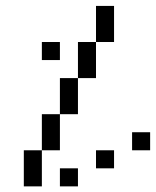

<svg xmlns="http://www.w3.org/2000/svg" viewBox="-20 -708 540 665"><path d="M375 -562.5H312.5V-687.5H375ZM62.5 -187.5H125V-62.5H62.5ZM125 -312.5H187.5V-187.5H125ZM125 -562.5H187.5V-500H125ZM187.5 -125H250V-62.5H187.5ZM187.5 -437.5H250V-312.5H187.5ZM250 -562.5H312.5V-437.5H250ZM312.5 -187.5H375V-125H312.5ZM437.5 -250H500V-187.5H437.5Z"/></svg>

Font: 寒蝉点阵体 16px
Style: Regular
Weight: 400
Designer: Designed by Warren2060
Foundry: ChillType
Version: Version 1.000